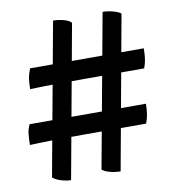

<svg xmlns="http://www.w3.org/2000/svg" viewBox="-81 -789 787 870"><g transform="rotate(-10 312.0 -354.0)"><path d="M404 9Q379 9 355 2.5Q331 -4 320 -14L449 -717Q474 -717 499.5 -709.5Q525 -702 532 -694ZM20 -180Q20 -206 22.5 -229.5Q25 -253 35 -273H570Q570 -251 567 -229Q564 -207 555 -184H461Q349 -184 263 -184Q177 -184 117 -183Q57 -182 20 -180ZM176 9Q155 9 130.5 1.5Q106 -6 93 -18L221 -717Q247 -717 271.5 -710Q296 -703 304 -692ZM65 -429Q65 -456 68 -476.5Q71 -497 81 -522H604Q604 -496 601 -474Q598 -452 590 -432H505Q392 -432 309.5 -432Q227 -432 168 -431.5Q109 -431 65 -429Z"/></g></svg>

Font: Vollkorn Black
Style: Regular
Weight: 900
Designer: Friedrich Althausen
Foundry: Friedrich Althausen
Version: Version 5.000